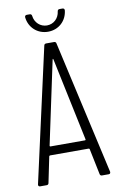

<svg xmlns="http://www.w3.org/2000/svg" viewBox="-95 -910 595 962"><g transform="rotate(-10 203.0 -429.0)"><path d="M203 -756C258 -756 299 -795 304 -848C304 -854 300 -858 294 -858H279C273 -858 269 -855 268 -848C264 -813 237 -788 203 -788C170 -788 142 -813 138 -848C137 -855 133 -858 127 -858H112C106 -858 102 -854 102 -848C107 -795 149 -756 203 -756ZM344 0H378C384 0 387 -4 387 -9C387 -10 387 -10 387 -11L234 -691C233 -697 229 -700 223 -700H183C177 -700 173 -697 172 -691L20 -11C19 -5 22 0 29 0H62C68 0 72 -3 73 -9L100 -140C100 -142 103 -144 105 -144H301C303 -144 306 -142 306 -140L333 -9C334 -3 338 0 344 0ZM111 -192 201 -615C202 -619 204 -619 205 -615L294 -192C294 -190 293 -188 291 -188H114C112 -188 111 -190 111 -192Z"/></g></svg>

Font: Barlow Condensed Light
Style: Regular
Weight: 300
Width: 3
Designer: Jeremy Tribby
Foundry: Tribby Type
Version: Version 1.422;hotconv 1.0.109;makeotfexe 2.5.65596